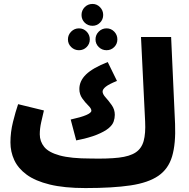

<svg xmlns="http://www.w3.org/2000/svg" viewBox="-20 -934 962 975"><path d="M414 21Q306 21 232.5 3Q159 -15 115.5 -47Q72 -79 52.5 -121Q33 -163 33 -211Q33 -263 46 -315Q59 -367 72 -405L203 -373Q196 -344 189 -312.5Q182 -281 182 -252Q182 -216 204.5 -188Q227 -160 283.5 -144.5Q340 -129 440 -129Q528 -127 583.5 -133.5Q639 -140 669 -160Q699 -180 709.5 -218Q720 -256 717 -317L696 -746H849L869 -305Q873 -204 854 -140Q835 -76 784 -41Q733 -6 643 7.5Q553 21 414 21ZM367 -221 339 -327Q444 -350 444 -372Q444 -383 428.5 -398Q413 -413 398 -434Q383 -455 383 -482Q383 -523 417 -556Q451 -589 527 -619L574 -523Q534 -507 517.5 -494Q501 -481 501 -469Q501 -456 516.5 -439Q532 -422 547.5 -400Q563 -378 563 -351Q563 -334 557 -316.5Q551 -299 531 -282.5Q511 -266 472 -250Q433 -234 367 -221ZM450 -803Q426 -803 410 -819Q394 -835 394 -858Q394 -881 410 -897.5Q426 -914 450 -914Q472 -914 488 -897.5Q504 -881 504 -858Q504 -835 488 -819Q472 -803 450 -803ZM381 -679Q358 -679 341.5 -695Q325 -711 325 -734Q325 -757 341.5 -773.5Q358 -790 381 -790Q404 -790 420 -773.5Q436 -757 436 -734Q436 -711 420 -695Q404 -679 381 -679ZM521 -679Q498 -679 481.5 -695Q465 -711 465 -734Q465 -757 481.5 -773.5Q498 -790 521 -790Q544 -790 560 -773.5Q576 -757 576 -734Q576 -711 560 -695Q544 -679 521 -679Z"/></svg>

Font: Noto Sans Arabic SemCond ExtBd
Style: Regular
Weight: 800
Width: 4
Designer: Monotype Design Team, Nadine Chahine, Nizar Qandah and Khaled Hosny
Foundry: Monotype Imaging Inc.
Version: Version 2.012; ttfautohint (v1.8.4.7-5d5b)